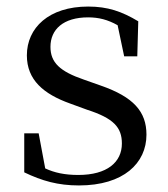

<svg xmlns="http://www.w3.org/2000/svg" viewBox="-20 -551 513 586"><path d="M221 15C357 15 427 -53 427 -140C427 -210 388 -255 287 -290L236 -308C163 -333 134 -360 134 -408C134 -461 173 -498 249 -498C281 -498 309 -491 339 -474L359 -379H399L402 -486C352 -516 309 -531 249 -531C129 -531 62 -466 62 -382C62 -307 113 -264 194 -235L246 -216C327 -190 352 -162 352 -113C352 -56 307 -17 219 -17C177 -17 146 -24 118 -37L98 -144H54V-25C108 1 157 15 221 15Z"/></svg>

Font: Harano Aji Mincho TW
Style: Regular
Weight: 400
Foundry: Masamichi Hosoda
Version: HaranoAjiMinchoTW-Regular version 20230610;ttx 4.39.4